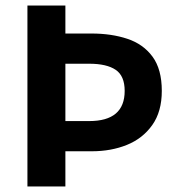

<svg xmlns="http://www.w3.org/2000/svg" viewBox="-20 -673 652 693"><path d="M79 0V-653H216V-552H311Q382 -552 439.5 -533Q497 -514 530.5 -468.5Q564 -423 564 -345Q564 -270 529.5 -221.5Q495 -173 438 -150Q381 -127 311 -127H216V0ZM216 -236H302Q430 -236 430 -345Q430 -399 397.5 -421Q365 -443 302 -443H216Z"/></svg>

Font: Assistant
Style: Bold
Weight: 700
Designer: Hebrew By Ben Nathan, Latin by Paul Hunt
Version: Version 3.000